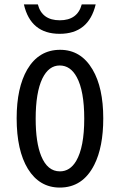

<svg xmlns="http://www.w3.org/2000/svg" viewBox="-20 -805 540 867"><path d="M349.1 -785.2H412.1Q380.4 -652.3 249.5 -652.3Q118.2 -652.3 87.9 -785.2H150.9Q169.4 -713.4 250 -713.4Q330.1 -713.4 349.1 -785.2ZM251.5 -580.1Q345.7 -580.1 397.9 -491.2Q446.3 -409.2 446.3 -270.5Q446.3 -141.1 405.8 -61Q354 42 250 42Q158.2 42 106 -42.5Q55.2 -125.5 55.2 -271Q55.2 -408.7 103 -491.2Q155.3 -580.1 251.5 -580.1ZM249.5 -509.3Q200.2 -509.3 171.4 -450.7Q141.1 -387.7 141.1 -269Q141.1 -161.6 166 -100.6Q194.3 -31.2 250.5 -31.2Q296.4 -31.2 324.2 -78.6Q360.4 -140.6 360.4 -269Q360.4 -394.5 326.7 -456.5Q298.3 -509.3 249.5 -509.3Z"/></svg>

Font: BIZ UDGothic
Style: Regular
Weight: 400
Monospace: yes
Designer: TypeBank Co., Ltd.
Foundry: Morisawa Inc.
Version: Version 1.05